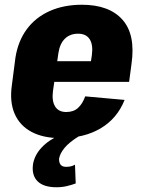

<svg xmlns="http://www.w3.org/2000/svg" viewBox="-20 -571 607 809"><path d="M235 11Q162 11 112.5 -15.5Q63 -42 41.5 -92Q20 -142 30 -212L45 -328Q56 -398 93 -448Q130 -498 189.5 -524.5Q249 -551 325 -551Q440 -551 496 -488Q552 -425 534 -301L524 -226H178L190 -313H396L358 -278L367 -338Q373 -382 358 -405.5Q343 -429 309 -429Q275 -429 253.5 -408Q232 -387 226 -347L203 -186Q198 -145 212.5 -122Q227 -99 259 -99Q290 -99 309 -116.5Q328 -134 339 -165L505 -150Q474 -72 404.5 -30.5Q335 11 235 11ZM218 218Q164 218 138.5 193Q113 168 119 122Q125 83 155.5 50.5Q186 18 235 -3L314 2Q272 28 252.5 51.5Q233 75 229 97Q228 113 235 122.5Q242 132 259 132Q280 132 296 123L299 202Q283 208 262 213Q241 218 218 218Z"/></svg>

Font: Pathway Extreme Condensed ExtraBold
Style: Italic
Weight: 800
Width: 3
Italic angle: -8°
Version: Version 1.001;gftools[0.9.26]